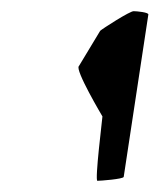

<svg xmlns="http://www.w3.org/2000/svg" viewBox="-20 -782 285 343"><path d="M121 -664C113 -658 163 -574 163 -574C163 -571 149 -459 154 -459C159 -459 200 -462 201 -466L245 -756C246 -760 224 -762 219 -762C213 -763 162 -730 159 -727Z"/></svg>

Font: Ampere
Style: UltCndIta
Weight: 400
Version: Version 1